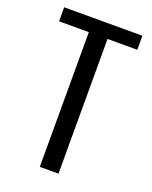

<svg xmlns="http://www.w3.org/2000/svg" viewBox="-133 -774 674 849"><g transform="rotate(20 204.0 -350.0)"><path d="M160 0V-634H20V-700H388V-634H248V0Z"/></g></svg>

Font: Homenaje
Style: Regular
Weight: 400
Version: Version 1.002